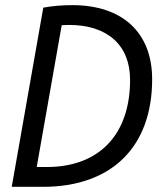

<svg xmlns="http://www.w3.org/2000/svg" viewBox="-20 -723 626 743"><path d="M25.4 0H146C412.1 0 568.8 -154.3 568.8 -416.5C568.8 -596.7 454.1 -703.1 259.8 -703.1C220.2 -703.1 181.6 -699.7 147.5 -693.4ZM122.1 -76.7 218.8 -625.5C228 -626 237.8 -626.5 247.6 -626.5C396 -626.5 483.4 -547.9 483.4 -414.1C483.4 -201.7 363.3 -76.7 161.1 -76.7Z"/></svg>

Font: Cascadia Mono SemiLight
Style: Italic
Weight: 350
Italic angle: -10°
Monospace: yes
Designer: Aaron Bell
Foundry: Saja Typeworks
Version: Version 2404.023